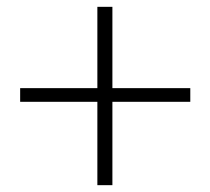

<svg xmlns="http://www.w3.org/2000/svg" viewBox="-20 -637 615 562"><path d="M265 -95V-617H309V-95ZM537 -339H39V-379H537Z"/></svg>

Font: Noto Serif TC ExtraLight Light
Style: Regular
Weight: 300
Version: Version 2.003-H1;hotconv 1.1.1;makeotfexe 2.6.0